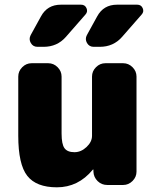

<svg xmlns="http://www.w3.org/2000/svg" viewBox="-20 -790 635 820"><path d="M566 -770Q583 -770 589.5 -755Q596 -740 585 -728L501 -632Q464 -590 406 -590H380Q361 -590 351.5 -606.5Q342 -623 351 -640L395 -720Q422 -770 480 -770ZM240 -770H326Q343 -770 349.5 -755Q356 -740 345 -728L261 -632Q224 -590 166 -590H140Q121 -590 111.5 -606.5Q102 -623 111 -640L155 -720Q182 -770 240 -770ZM506 -520Q529 -520 546 -503Q563 -486 563 -463V-57Q563 -34 546 -17Q529 0 506 0H438Q414 0 397 -16.5Q380 -33 379 -57V-65Q379 -66 378 -66Q376 -66 376 -65Q314 10 223 10Q135 10 96.5 -39Q58 -88 58 -210V-463Q58 -486 75 -503Q92 -520 115 -520H186Q209 -520 226 -503Q243 -486 243 -463V-220Q243 -174 255.5 -157Q268 -140 298 -140Q326 -140 349.5 -162Q373 -184 373 -210V-463Q373 -486 390 -503Q407 -520 430 -520Z"/></svg>

Font: Rounded Mplus 1c Black
Style: Regular
Weight: 900
Version: Version 1.059.20150529